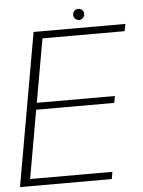

<svg xmlns="http://www.w3.org/2000/svg" viewBox="-63 -802 631 845"><g transform="rotate(-5 253.0 -379.5)"><path d="M-9 0H396.5L402 -31.5H38.5L91.5 -333H436.5L442 -363H97L146.5 -643.5H509.5L515.5 -675H110ZM314.5 -710Q325 -710 332 -717.5Q339 -725 339 -735Q339 -745 331.8 -752Q324.5 -759 315 -759Q304.5 -759 297.2 -752Q290 -745 290 -735Q290 -724.5 297.2 -717.2Q304.5 -710 314.5 -710Z"/></g></svg>

Font: Anybody Thin ExtraLight
Style: Italic
Weight: 250
Italic angle: -10°
Version: Version 1.113;gftools[0.9.25]